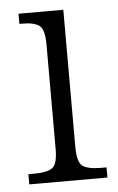

<svg xmlns="http://www.w3.org/2000/svg" viewBox="-44 -569 369 602"><g transform="rotate(-5 140.0 -268.0)"><path d="M24 0V-32H42Q82 -32 99 -43.5Q116 -55 116 -103V-432Q116 -480 99.5 -492Q83 -504 46 -504H37V-536H178V-105Q178 -56 195 -44Q212 -32 253 -32H270V0Z"/></g></svg>

Font: Noto Serif SemiCondensed Light
Style: Regular
Weight: 300
Width: 4
Designer: Monotype Design Team
Foundry: Monotype Imaging Inc.
Version: Version 2.013